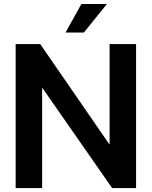

<svg xmlns="http://www.w3.org/2000/svg" viewBox="-20 -950 767 970"><path d="M667.5 -727.5V0H546.4L194.3 -505.4H192.9V0H59.1V-727.5H183.1L532.2 -221.2H533.7V-727.5ZM311 -785.6 391.1 -929.7H520L403.8 -785.6Z"/></svg>

Font: Inter Display Semi Bold
Style: Regular
Weight: 600
Designer: Rasmus Andersson
Foundry: rsms
Version: Version 4.000;git-37864ae